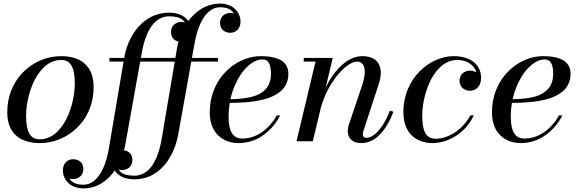

<svg xmlns="http://www.w3.org/2000/svg" viewBox="-20 -780 3190 1060"><path d="M199 10Q178.9 10 160.4 7.4Q141.9 4.9 123.8 -1Q105.6 -6.9 90.3 -15.9Q75 -25 61.8 -38.6Q48.6 -52.1 39.5 -69.4Q30.4 -86.6 25.2 -109.7Q20 -132.8 20 -160Q20 -191.1 25.2 -220.6Q30.5 -250.1 40.2 -275.8Q50 -301.5 63.7 -324.8Q77.4 -348.1 94.6 -367.5Q111.8 -386.9 131.6 -403.2Q151.4 -419.6 173.6 -431.9Q195.9 -444.1 219.5 -452.8Q243.1 -461.4 268 -465.7Q292.9 -470 318 -470Q338.1 -470 356.6 -467.4Q375.1 -464.9 393.2 -459Q411.4 -453.1 426.7 -444.1Q442 -435 455.2 -421.4Q468.4 -407.9 477.5 -390.6Q486.6 -373.4 491.8 -350.3Q497 -327.2 497 -300Q497 -268.9 491.8 -239.4Q486.5 -209.9 476.8 -184.2Q467 -158.5 453.3 -135.2Q439.6 -111.9 422.4 -92.5Q405.2 -73.1 385.4 -56.8Q365.6 -40.4 343.4 -28.1Q321.1 -15.9 297.5 -7.2Q273.9 1.4 249 5.7Q224.1 10 199 10ZM199 -11Q225.9 -11 250.3 -21.6Q274.8 -32.2 293.9 -50.6Q313.1 -68.9 329.4 -93.6Q345.8 -118.2 357.3 -146.3Q368.9 -174.4 377 -204.5Q385.1 -234.6 389.1 -263.9Q393 -293.1 393 -320Q393 -384.8 375.2 -416.9Q357.5 -449 318 -449Q291.1 -449 266.7 -438.4Q242.2 -427.8 223.1 -409.4Q203.9 -391.1 187.6 -366.4Q171.2 -341.8 159.7 -313.7Q148.1 -285.6 140 -255.5Q131.9 -225.4 127.9 -196.1Q124 -166.9 124 -140Q124 -75.2 141.8 -43.1Q159.5 -11 199 -11Z M584 -460H665.6L666 -462Q670.5 -489.2 678.9 -515.4Q687.4 -541.6 699.9 -566.2Q712.5 -590.9 728.3 -612.5Q744.1 -634.1 764.2 -652.1Q784.4 -670 807.2 -682.9Q830 -695.8 857.3 -702.9Q884.6 -710 914 -710Q952.5 -710 978.8 -697.5Q1005 -685 1019.8 -664.1Q1035.8 -685.9 1054.6 -703.1Q1073.4 -720.4 1095.3 -733.2Q1117.2 -746.1 1142.6 -753.1Q1168 -760 1195 -760Q1218.4 -760 1237.8 -753.7Q1257.1 -747.4 1269.9 -737.2Q1282.6 -727.1 1291.4 -713.9Q1300.2 -700.8 1304.1 -687.4Q1308 -674.1 1308 -661Q1308 -646.1 1303.3 -634.1Q1298.6 -622.1 1290.7 -614.6Q1282.8 -607 1272.6 -603Q1262.4 -599 1251 -599Q1243.1 -599 1235.6 -600.8Q1228 -602.5 1220.6 -606.6Q1213.1 -610.6 1207.5 -616.7Q1201.9 -622.8 1198.4 -632.1Q1195 -641.5 1195 -653Q1195 -664.6 1198.5 -674.1Q1202 -683.6 1207.8 -690Q1213.5 -696.4 1221.3 -700.8Q1229.1 -705.1 1237.6 -707.1Q1246 -709 1255 -709Q1261 -709 1266.5 -707.5L1272 -706Q1269.1 -709.8 1267.6 -711.8Q1266 -713.8 1261.9 -717.9Q1257.9 -722 1254.2 -724.5Q1250.6 -727 1244.4 -730.3Q1238.1 -733.6 1231.4 -735.4Q1224.6 -737.2 1215.2 -738.6Q1205.8 -740 1195 -740Q1160.6 -740 1132.4 -715.2Q1104.1 -690.5 1084.6 -646.1Q1065.1 -601.6 1054 -540L1039.6 -460H1184V-440H1036.1L964 -38Q959 -10.6 950.7 15.4Q942.4 41.4 930.2 66.2Q918 91 902.8 112.5Q887.6 134 868.1 152.1Q848.6 170.1 826.4 182.9Q804.2 195.8 777.3 202.9Q750.4 210 721 210Q700.5 210 683 206.2Q665.5 202.5 652.4 195.7Q639.4 188.9 629.8 180.4Q620.2 171.9 613.4 161.4Q597.9 183.8 579.6 201.4Q561.4 219.1 539.8 232.4Q518.1 245.8 492.8 252.9Q467.4 260 440 260Q416.6 260 397.2 253.7Q377.9 247.4 365.1 237.2Q352.4 227.1 343.6 213.9Q334.8 200.8 330.9 187.4Q327 174.1 327 161Q327 146.1 331.7 134.1Q336.4 122.1 344.3 114.6Q352.2 107 362.4 103Q372.6 99 384 99Q391.9 99 399.4 100.8Q407 102.5 414.4 106.6Q421.9 110.6 427.5 116.7Q433.1 122.8 436.6 132.1Q440 141.5 440 153Q440 164.6 436.5 174.1Q433 183.6 427.2 190Q421.5 196.4 413.7 200.8Q405.9 205.1 397.4 207.1Q389 209 380 209Q374 209 368.5 207.5L363 206Q365.9 209.8 367.4 211.8Q369 213.8 373.1 217.9Q377.1 222 380.8 224.5Q384.4 227 390.6 230.3Q396.9 233.6 403.6 235.4Q410.4 237.2 419.8 238.6Q429.2 240 440 240Q474.5 240 502.9 215.3Q531.2 190.6 550.8 146Q570.4 101.4 581 40L662.2 -440H584ZM1001 -656Q998.1 -659.8 996.6 -661.8Q995 -663.8 990.8 -667.9Q986.5 -672 982.5 -674.5Q978.5 -677 971.5 -680.3Q964.5 -683.6 956.8 -685.4Q949 -687.2 937.9 -688.6Q926.9 -690 914 -690Q884.5 -690 859.9 -676Q835.2 -662 816.7 -635.6Q798.1 -609.2 784.8 -572.9Q771.4 -536.5 763 -490L757.6 -460H948.2L957 -512Q960.1 -531.1 965.5 -550.5Q957.2 -552.4 950.1 -556.2Q943 -560 936.9 -566.2Q930.9 -572.4 927.4 -581.8Q924 -591.2 924 -603Q924 -614.6 927.5 -624.1Q931 -633.6 936.8 -640Q942.5 -646.4 950.3 -650.8Q958.1 -655.1 966.6 -657.1Q975 -659 984 -659Q990 -659 995.5 -657.5ZM634 156Q636.9 159.8 638.4 161.8Q640 163.8 644.2 167.9Q648.5 172 652.5 174.5Q656.5 177 663.5 180.3Q670.5 183.6 678.2 185.4Q686 187.2 697.1 188.6Q708.1 190 721 190Q744.6 190 765.4 180.9Q786.1 171.8 802.8 154.8Q819.4 137.8 832.8 113.1Q846.2 88.4 855.9 57.6Q865.6 26.9 872 -10L944.8 -440H754L673 12Q669.6 31.2 664.4 49.6Q673.4 50.9 681.3 54.5Q689.2 58.1 696.1 64.2Q703 70.4 707 80.4Q711 90.4 711 103Q711 114.6 707.5 124.1Q704 133.6 698.2 140Q692.5 146.4 684.7 150.8Q676.9 155.1 668.4 157.1Q660 159 651 159Q645 159 639.5 157.5Z M1242 -140Q1242 -116.8 1244.1 -98.4Q1246.2 -80.1 1251.4 -64.1Q1256.6 -48.1 1265.1 -37.6Q1273.5 -27 1286.6 -21Q1299.6 -15 1317 -15Q1347.2 -15 1376.3 -25.1Q1405.4 -35.1 1429.6 -52.8Q1453.8 -70.5 1473.6 -93.4Q1493.5 -116.2 1508 -143H1527Q1514.9 -119.1 1498.8 -97.4Q1482.8 -75.8 1461.1 -55.9Q1439.4 -36.1 1414.8 -21.6Q1390.1 -7.1 1359.7 1.4Q1329.2 10 1297 10Q1272.1 10 1249.3 3.9Q1226.5 -2.1 1206.1 -15.4Q1185.6 -28.8 1170.6 -48.2Q1155.6 -67.6 1146.8 -96.4Q1138 -125.1 1138 -160Q1138 -191.5 1143.3 -221.4Q1148.6 -251.2 1158.4 -277Q1168.1 -302.8 1181.8 -326.1Q1195.4 -349.5 1212.1 -368.8Q1228.8 -388 1247.9 -404.2Q1267 -420.5 1287.9 -432.6Q1308.9 -444.6 1330.7 -453.1Q1352.5 -461.5 1374.9 -465.8Q1397.2 -470 1419 -470Q1447.2 -470 1470.3 -466.8Q1493.4 -463.5 1512.6 -456.2Q1531.8 -448.9 1544.8 -437.6Q1557.8 -426.4 1564.9 -409.8Q1572 -393.2 1572 -372Q1572 -347.9 1564.6 -327.4Q1557.1 -306.9 1544.9 -291.9Q1532.8 -276.9 1514.1 -264.6Q1495.5 -252.4 1476.1 -244.2Q1456.8 -236.1 1431.7 -230.1Q1406.6 -224 1384.9 -220.7Q1363.1 -217.4 1336.5 -215.4Q1309.9 -213.4 1290.6 -212.8Q1271.4 -212.1 1248.2 -212Q1242 -175.6 1242 -140ZM1429 -452Q1402.5 -452 1374.9 -434.9Q1347.4 -417.8 1323.8 -388.5Q1300.2 -359.2 1281.2 -318.5Q1262.2 -277.8 1252.1 -232.2Q1271.1 -232.6 1287.2 -233.5Q1303.4 -234.4 1322.2 -236.6Q1341 -238.8 1356.4 -242.1Q1371.9 -245.4 1388.1 -251Q1404.4 -256.6 1416.9 -263.9Q1429.5 -271.2 1440.9 -281.8Q1452.4 -292.2 1459.8 -305.2Q1467.2 -318.1 1471.6 -335.1Q1476 -352 1476 -372Q1476 -390.5 1473.7 -404.5Q1471.4 -418.5 1466.1 -429.5Q1460.8 -440.5 1451.4 -446.2Q1442.1 -452 1429 -452Z M1722 -440H1657V-460H1817L1777.9 -296.5Q1792.6 -326.5 1809.7 -352.4Q1826.8 -378.4 1846.6 -400.1Q1866.5 -421.9 1887.7 -437.3Q1908.9 -452.8 1932.5 -461.4Q1956.1 -470 1980 -470Q2008.4 -470 2029.2 -461.9Q2050.1 -453.9 2061.9 -439.9Q2073.6 -425.9 2078.7 -406.7Q2083.8 -387.5 2081.8 -365.4Q2079.9 -343.4 2072 -319L1986 -56Q1983 -47 1983 -38Q1983 -29.4 1987.8 -24.2Q1992.6 -19 2002 -19Q2017.6 -19 2034 -28.3Q2050.4 -37.6 2064.5 -52.8Q2078.6 -68 2091.8 -87.8Q2104.9 -107.5 2114.9 -128.1Q2124.9 -148.6 2132 -169L2152 -163Q2140.4 -132.4 2126.7 -106.6Q2113 -80.8 2096.2 -58.9Q2079.4 -37.1 2060.8 -22Q2042.1 -6.9 2019.9 1.6Q1997.8 10 1974 10Q1938.8 10 1919.4 -7.9Q1900 -25.8 1900 -58Q1900 -74 1906 -92L1979 -308Q1992 -346.6 1993.6 -376.3Q1995.2 -406 1984.4 -423Q1973.5 -440 1951 -440Q1937 -440 1919.6 -431.3Q1902.1 -422.6 1883.6 -407Q1865 -391.4 1845.7 -368.2Q1826.4 -345.1 1809.2 -317.8Q1792 -290.5 1776.9 -256.7Q1761.8 -222.9 1751.9 -187.5L1707 0H1617Z M2609 -381Q2607.5 -389.8 2602.5 -398.9Q2597.5 -408 2588.6 -417.1Q2579.6 -426.1 2567.9 -433.2Q2556.2 -440.2 2539.8 -444.6Q2523.4 -449 2505 -449Q2478.1 -449 2453.7 -438.4Q2429.2 -427.8 2410.1 -409.4Q2390.9 -391.1 2374.6 -366.4Q2358.2 -341.8 2346.7 -313.7Q2335.1 -285.6 2327 -255.5Q2318.9 -225.4 2314.9 -196.1Q2311 -166.9 2311 -140Q2311 -75.8 2328.6 -44.9Q2346.2 -14 2386 -14Q2410.6 -14 2437.1 -22.6Q2463.5 -31.2 2488.9 -47.2Q2514.2 -63.2 2537.4 -88Q2560.6 -112.8 2577 -143H2596Q2579.1 -107.4 2553.5 -78.3Q2527.9 -49.2 2497.8 -30Q2467.8 -10.8 2433.9 -0.4Q2400.1 10 2366 10Q2350.2 10 2334.8 7.4Q2319.4 4.9 2303.4 -1.1Q2287.5 -7 2273.6 -15.9Q2259.6 -24.9 2247.2 -38.6Q2234.9 -52.2 2226.1 -69.4Q2217.2 -86.5 2212.1 -109.7Q2207 -132.9 2207 -160Q2207 -194.9 2213.6 -227.8Q2220.1 -260.8 2232 -288.6Q2243.9 -316.5 2260.4 -341.5Q2277 -366.5 2296.9 -386.3Q2316.8 -406.1 2339.5 -422Q2362.2 -437.9 2386.3 -448.4Q2410.4 -458.9 2435.4 -464.4Q2460.5 -470 2485 -470Q2519.1 -470 2547.3 -461.5Q2575.5 -453 2595.1 -437.6Q2614.6 -422.1 2625.3 -399.9Q2636 -377.8 2636 -351Q2636 -336.2 2632.4 -324Q2628.9 -311.8 2622.9 -303.6Q2616.9 -295.4 2608.8 -289.8Q2600.8 -284.1 2592 -281.6Q2583.2 -279 2574 -279Q2566.2 -279 2558.5 -280.9Q2550.8 -282.9 2543.2 -287.2Q2535.6 -291.6 2529.9 -297.9Q2524.1 -304.2 2520.6 -313.9Q2517 -323.5 2517 -335Q2517 -347.8 2521.8 -358.3Q2526.6 -368.9 2534.6 -375.7Q2542.6 -382.5 2552.8 -386.2Q2563 -390 2574 -390Q2583.4 -390 2590.9 -388.1Q2598.4 -386.1 2603.4 -383.6Q2608.5 -381.1 2609 -381Z M2800 -140Q2800 -116.8 2802.1 -98.4Q2804.2 -80.1 2809.4 -64.1Q2814.6 -48.1 2823.1 -37.6Q2831.5 -27 2844.6 -21Q2857.6 -15 2875 -15Q2905.2 -15 2934.3 -25.1Q2963.4 -35.1 2987.6 -52.8Q3011.8 -70.5 3031.6 -93.4Q3051.5 -116.2 3066 -143H3085Q3072.9 -119.1 3056.8 -97.4Q3040.8 -75.8 3019.1 -55.9Q2997.4 -36.1 2972.8 -21.6Q2948.1 -7.1 2917.7 1.4Q2887.2 10 2855 10Q2830.1 10 2807.3 3.9Q2784.5 -2.1 2764.1 -15.4Q2743.6 -28.8 2728.6 -48.2Q2713.6 -67.6 2704.8 -96.4Q2696 -125.1 2696 -160Q2696 -191.5 2701.3 -221.4Q2706.6 -251.2 2716.4 -277Q2726.1 -302.8 2739.8 -326.1Q2753.4 -349.5 2770.1 -368.8Q2786.8 -388 2805.9 -404.2Q2825 -420.5 2845.9 -432.6Q2866.9 -444.6 2888.7 -453.1Q2910.5 -461.5 2932.9 -465.8Q2955.2 -470 2977 -470Q3005.2 -470 3028.3 -466.8Q3051.4 -463.5 3070.6 -456.2Q3089.8 -448.9 3102.8 -437.6Q3115.8 -426.4 3122.9 -409.8Q3130 -393.2 3130 -372Q3130 -347.9 3122.6 -327.4Q3115.1 -306.9 3102.9 -291.9Q3090.8 -276.9 3072.1 -264.6Q3053.5 -252.4 3034.1 -244.2Q3014.8 -236.1 2989.7 -230.1Q2964.6 -224 2942.9 -220.7Q2921.1 -217.4 2894.5 -215.4Q2867.9 -213.4 2848.6 -212.8Q2829.4 -212.1 2806.2 -212Q2800 -175.6 2800 -140ZM2987 -452Q2960.5 -452 2932.9 -434.9Q2905.4 -417.8 2881.8 -388.5Q2858.2 -359.2 2839.2 -318.5Q2820.2 -277.8 2810.1 -232.2Q2829.1 -232.6 2845.2 -233.5Q2861.4 -234.4 2880.2 -236.6Q2899 -238.8 2914.4 -242.1Q2929.9 -245.4 2946.1 -251Q2962.4 -256.6 2974.9 -263.9Q2987.5 -271.2 2998.9 -281.8Q3010.4 -292.2 3017.8 -305.2Q3025.2 -318.1 3029.6 -335.1Q3034 -352 3034 -372Q3034 -390.5 3031.7 -404.5Q3029.4 -418.5 3024.1 -429.5Q3018.8 -440.5 3009.4 -446.2Q3000.1 -452 2987 -452Z"/></svg>

Font: Bodoni* 11
Style: Italic
Weight: 400
Italic angle: -13°
Version: Version 1.002